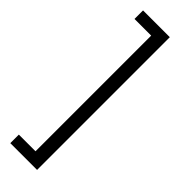

<svg xmlns="http://www.w3.org/2000/svg" viewBox="-287 -710 879 879"><g transform="rotate(45 152.0 -270.5)"><path d="M200.9 -700.2H27.6V-644.9H135.5V103.9H27.6V159.2H200.9Z"/></g></svg>

Font: DavidDev Light
Style: Regular
Weight: 300
Designer: David.dev
Foundry: David.dev
Version: Version 1.001;FEAKit 1.0